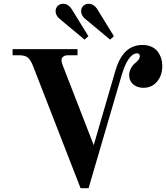

<svg xmlns="http://www.w3.org/2000/svg" viewBox="-20 -970 872 1008"><path d="M46 -680H79C100.3 -680 116 -676 126 -668C136 -660 145.3 -644.7 154 -622L403 18H445L618 -573C629.3 -611 641.3 -639.3 654 -658C668.7 -679.3 684 -690 700 -690C709.3 -690 714 -684.7 714 -674C714 -663.3 706.3 -652 691 -640C681.7 -632.7 673.8 -623.2 667.5 -611.5C661.2 -599.8 658 -588 658 -576C658 -556 665 -539.8 679 -527.5C693 -515.2 711 -509 733 -509C762.3 -509 786.2 -519.8 804.5 -541.5C822.8 -563.2 832 -590.7 832 -624C832 -638 830 -651.3 826 -664C822 -676.7 816 -688.3 808 -699C800 -709.7 789.2 -718.2 775.5 -724.5C761.8 -730.8 746 -734 728 -734C688 -734 655.3 -719 630 -689C611.3 -667 596.3 -636 585 -596L472 -208L307 -633C304.3 -640.3 303 -647.7 303 -655C303 -662.3 306.2 -668.3 312.5 -673C318.8 -677.7 327 -680 337 -680H387V-712H46ZM272 -912C272 -894.7 281 -879.3 299 -866L424 -762L444 -780L359 -918C346.3 -939.3 330.7 -950 312 -950C300 -950 290.3 -946.3 283 -939C275.7 -931.7 272 -922.7 272 -912ZM406 -912C406 -894.7 415 -879.3 433 -866L558 -762L578 -780L493 -918C480.3 -939.3 464.7 -950 446 -950C434 -950 424.3 -946.3 417 -939C409.7 -931.7 406 -922.7 406 -912Z"/></svg>

Font: Km Standard TT
Style: Bold
Weight: 700
Designer: Alexey Kryukov <alexios@thessalonica.org.ru>
Version: Version 2.0.2